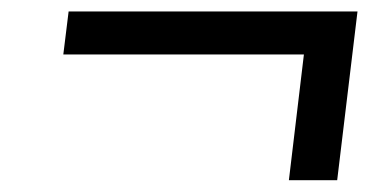

<svg xmlns="http://www.w3.org/2000/svg" viewBox="-20 -462 627 326"><path d="M470.5 -156 496 -369.5H87.5L96.5 -442.5H587L552.5 -156Z"/></svg>

Font: Expletus Sans Medium
Style: Italic
Weight: 500
Italic angle: -7°
Version: Version 7.500